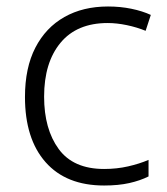

<svg xmlns="http://www.w3.org/2000/svg" viewBox="-20 -562 516 592"><path d="M301 10Q184 10 120.5 -62Q57 -134 57 -263Q57 -353 89 -415Q121 -477 178.5 -509.5Q236 -542 313 -542Q351 -542 385 -535Q419 -528 445 -516L429 -467Q402 -478 371 -484.5Q340 -491 312 -491Q217 -491 166.5 -430Q116 -369 116 -264Q116 -164 161 -102.5Q206 -41 301 -41Q340 -41 375 -49Q410 -57 438 -69V-18Q412 -5 378.5 2.5Q345 10 301 10Z"/></svg>

Font: RS Noto Sans Light
Style: Regular
Weight: 300
Designer: Monotype Design Team
Foundry: Monotype Imaging Inc.
Version: Version 3.10